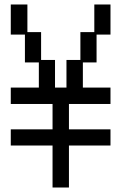

<svg xmlns="http://www.w3.org/2000/svg" viewBox="-20 -807 540 855"><path d="M28 -231H214V-344H28V-417H153V-529H91V-653H28V-787H102V-664H163V-540H225V-417H276V-540H338V-664H400V-787H472V-653H410V-529H349V-417H472V-344H287V-231H472V-159H287V28H214V-159H28Z"/></svg>

Font: DotGothic16
Style: Regular
Weight: 400
Designer: Fontworks Inc.
Foundry: Fontworks Inc.
Version: Version 1.100